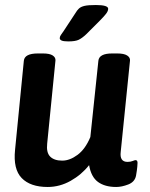

<svg xmlns="http://www.w3.org/2000/svg" viewBox="-20 -738 597 765"><path d="M252 -573Q233 -573 225.5 -576.5Q218 -580 218 -586Q218 -592 222.5 -598.5Q227 -605 234 -615L280 -685Q287 -697 294.5 -704Q302 -711 316.5 -714.5Q331 -718 362 -718Q411 -718 411 -703Q411 -694 402.5 -683Q394 -672 379 -657L323 -601Q307 -586 293.5 -579.5Q280 -573 252 -573ZM170 7Q101 7 66.5 -28.5Q32 -64 40 -141L75 -496Q78 -525 131 -525H151Q178 -525 190 -517Q202 -509 201 -497L168 -166Q164 -130 180 -114Q196 -98 228 -98Q258 -98 289 -121Q320 -144 340 -192L372 -496Q375 -525 427 -525H447Q474 -525 486.5 -517Q499 -509 498 -497L461 -133Q456 -93 488 -93Q500 -93 508.5 -96.5Q517 -100 520 -100Q528 -100 528 -89Q528 -86 527 -73.5Q526 -61 522 -38Q517 -13 491 -3Q465 7 443 7Q398 7 370.5 -13Q343 -33 335 -80Q305 -42 261.5 -17.5Q218 7 170 7Z"/></svg>

Font: Asap SemiBold
Style: Italic
Weight: 600
Italic angle: -6°
Designer: Pablo Cosgaya
Foundry: Omnibus-Type
Version: Version 3.001; ttfautohint (v1.8.3)